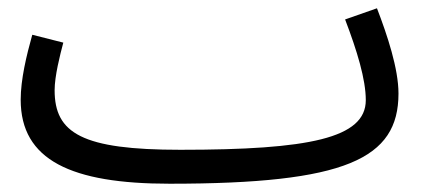

<svg xmlns="http://www.w3.org/2000/svg" viewBox="-20 -423 1033 464"><path d="M390 21C816 21 943 -39 943 -197C943 -257 916 -338 891 -403L814 -376C843 -300 864 -231 864 -181C864 -89 727 -61 416 -61C178 -61 112 -101 112 -205C112 -239 125 -290 133 -320L58 -339C44 -289 30 -231 30 -182C30 -36 152 21 390 21Z"/></svg>

Font: Noto Sans Arabic
Style: Regular
Weight: 400
Designer: Monotype Design Team, Nadine Chahine, Nizar Qandah and Khaled Hosny
Foundry: Monotype Imaging Inc.
Version: Version 2.012